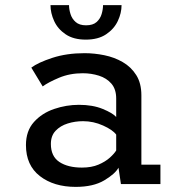

<svg xmlns="http://www.w3.org/2000/svg" viewBox="-20 -720 690 751"><path d="M276 11Q190.5 11 136 -31.2Q81.5 -73.5 81.5 -152.5Q81.5 -208 112.8 -242.8Q144 -277.5 191.8 -293.8Q239.5 -310 288.5 -310Q342.5 -310 381.5 -294Q420.5 -278 434.5 -262.5V-334.5Q434.5 -371 415.8 -392.8Q397 -414.5 367 -424Q337 -433.5 303.5 -433.5Q253 -433.5 210.8 -415.8Q168.5 -398 147 -382L102.5 -455.5Q129 -475.5 185 -493.8Q241 -512 310.5 -512Q349 -512 388.2 -504Q427.5 -496 460.2 -477Q493 -458 513 -426.2Q533 -394.5 533 -347V-76H607.5V0H453L443.5 -64Q430 -39.5 387.2 -14.2Q344.5 11 276 11ZM300.5 -64.5Q338 -64.5 365 -76Q392 -87.5 409.5 -103.2Q427 -119 434.5 -131.5V-193.5Q421 -212 383.2 -229Q345.5 -246 305 -246Q273.5 -246 244.8 -237Q216 -228 197.5 -208.5Q179 -189 179 -157Q179 -108.5 212.2 -86.5Q245.5 -64.5 300.5 -64.5ZM315.5 -565Q267.5 -565 236.8 -585.8Q206 -606.5 191.8 -637.8Q177.5 -669 177.5 -700H250Q250 -683.5 255.8 -665Q261.5 -646.5 276 -633.8Q290.5 -621 316.5 -621Q343.5 -621 357.8 -633.8Q372 -646.5 377.5 -665Q383 -683.5 383 -700H455.5Q455.5 -669 440.8 -637.8Q426 -606.5 395 -585.8Q364 -565 315.5 -565Z"/></svg>

Font: Trispace
Style: Regular
Weight: 400
Designer: Tyler Finck
Foundry: Etcetera Type Company
Version: Version 1.210; ttfautohint (v1.8.3)